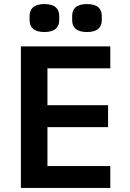

<svg xmlns="http://www.w3.org/2000/svg" viewBox="-20 -927 640 947"><path d="M524 0V-108H214V-300H513V-408H214V-590H524V-698H83V0ZM199 -769C254 -769 272 -795 272 -827V-849C272 -881 254 -907 199 -907C144 -907 126 -881 126 -849V-827C126 -795 144 -769 199 -769ZM409 -769C464 -769 482 -795 482 -827V-849C482 -881 464 -907 409 -907C354 -907 336 -881 336 -849V-827C336 -795 354 -769 409 -769Z"/></svg>

Font: IBM Mono SemiBold
Style: Regular
Weight: 600
Monospace: yes
Designer: Mike Abbink, Paul van der Laan, Pieter van Rosmalen
Foundry: Bold Monday
Version: Version 2.3